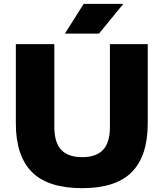

<svg xmlns="http://www.w3.org/2000/svg" viewBox="-20 -970 852 1000"><path d="M62.5 -327.5V-740H263V-309.5Q263 -227.5 299 -189.5Q335 -151.5 408 -151.5Q481 -151.5 516.8 -189.5Q552.5 -227.5 552.5 -309.5V-740H749.5V-327.5Q749.5 -158.5 666.8 -74.2Q584 10 408 10Q229.5 10 146 -74.2Q62.5 -158.5 62.5 -327.5ZM318 -795 416 -950H622.5L495.5 -795Z"/></svg>

Font: Encode Sans Semi Expanded ExBd
Style: Regular
Weight: 800
Width: 6
Designer: Multiple Designers
Foundry: Impallari Type
Version: Version 2.000